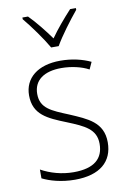

<svg xmlns="http://www.w3.org/2000/svg" viewBox="-87 -817 584 880"><g transform="rotate(-10 204.5 -377.0)"><path d="M187 -606H222C247 -650 296 -715 330 -756V-764H303C268 -726 233 -685 205 -645C177 -684 140 -731 107 -764H81V-756C113 -718 162 -650 187 -606ZM367 -133C367 -227 296 -254 215 -289C137 -321 87 -340 87 -407C87 -471 136 -505 216 -505C262 -505 310 -494 343 -476L358 -509C320 -527 272 -539 217 -539C112 -539 49 -487 49 -407C49 -317 113 -290 198 -256C277 -224 329 -201 329 -133C329 -65 287 -25 190 -25C135 -25 82 -40 39 -64V-23C73 -6 126 10 190 10C307 10 367 -44 367 -133Z"/></g></svg>

Font: Noto Sans Lao UI SemCond ExtLt
Style: Regular
Weight: 200
Width: 4
Designer: Monotype Design Team
Foundry: Monotype Imaging Inc.
Version: Version 2.000